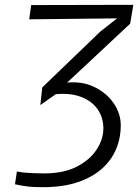

<svg xmlns="http://www.w3.org/2000/svg" viewBox="-20 -768 572 795"><path d="M166 7Q122 7.5 95.2 4.2Q68.5 1 42 -5L50 -58Q64 -55 82.5 -53.2Q101 -51.5 121.8 -50.8Q142.5 -50 163 -50Q244.5 -50 299 -78.5Q353.5 -107 380.8 -149.8Q408 -192.5 408 -236Q408 -281.5 384.2 -315.5Q360.5 -349.5 316.5 -366.5Q272.5 -383.5 211 -378L147 -333L155 -406L395 -637L465 -692L101 -688L109 -747L532 -748L519 -670L258 -426Q320 -432 370.2 -408Q420.5 -384 450.2 -341.2Q480 -298.5 480 -249Q480 -196 460.5 -150Q441 -104 401.8 -69.2Q362.5 -34.5 303.8 -14.2Q245 6 166 7Z"/></svg>

Font: Koeln Type Sans Light
Style: Italic
Weight: 300
Italic angle: -7.5°
Designer: Eben Sorkin
Foundry: Eben Sorkin
Version: Version 2.001